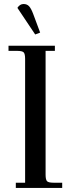

<svg xmlns="http://www.w3.org/2000/svg" viewBox="-20 -928 346 948"><path d="M22 -676.8V-702.1H251V-676.8H205.1V-65.9Q205.1 -41 212.2 -33.4Q219.2 -25.9 244.1 -25.9H287.1V0H58.1V-25.9H104V-637.2Q104 -662.1 96.9 -669.4Q89.8 -676.8 64.9 -676.8ZM65.9 -889.2Q78.1 -908.2 96.2 -908.2Q113.3 -908.2 123.5 -897.2Q133.8 -886.2 144 -858.9L178.2 -767.1L153.8 -757.8Z"/></svg>

Font: Dihjauti S
Style: Bold
Weight: 700
Designer: T. Christopher White
Version: Version 3.0.0